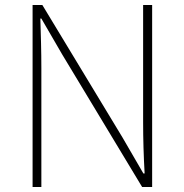

<svg xmlns="http://www.w3.org/2000/svg" viewBox="-20 -746 736 766"><path d="M110 0H145V-473C145 -542 143 -604 141 -672H145L228 -529L547 0H587V-726H551V-259C551 -191 553 -124 557 -54H552L469 -197L149 -726H110Z"/></svg>

Font: Source Han Sans JP VF
Style: Regular
Weight: 250
Designer: Ryoko NISHIZUKA 西塚涼子 (kana, bopomofo & ideographs); Paul D. Hunt (Latin, Greek & Cyrillic); Sandoll Communications 산돌커뮤니
Foundry: Adobe
Version: Version 2.004;hotconv 1.0.118;makeotfexe 2.5.65603